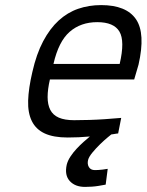

<svg xmlns="http://www.w3.org/2000/svg" viewBox="-20 -530 576 754"><path d="M395 195Q381 198 367 200Q355 202 341 203Q327 204 314 204Q275 204 254 181Q233 158 242 117Q246 101 256.5 85Q267 69 280.5 54.5Q294 40 308 27.5Q322 15 333 6Q311 8 289 9Q267 10 246 10Q190 10 155.5 -6Q121 -22 105 -54.5Q89 -87 90.5 -135Q92 -183 107 -247Q123 -318 149.5 -368Q176 -418 210.5 -449.5Q245 -481 287 -495.5Q329 -510 377 -510Q476 -510 514 -454.5Q552 -399 524 -276L507 -218H176Q167 -179 167 -149Q167 -119 177.5 -98.5Q188 -78 211 -68Q234 -58 271 -58Q299 -58 331.5 -59Q364 -60 392 -62Q425 -64 456 -67L444 -6Q440 -6 436 -5Q432 -4 427 -3.5Q422 -3 417 -2Q417 -2 403.5 9Q390 20 373.5 36Q357 52 343 69Q329 86 326 98Q322 114 329 126Q336 138 353 138Q358 138 366.5 137.5Q375 137 383 136Q393 135 403 133ZM450 -279Q471 -369 449 -406Q427 -443 362 -443Q297 -443 253.5 -405Q210 -367 190 -279Z"/></svg>

Font: Panefresco 400wt
Style: Italic
Weight: 400
Foundry: Campivisivi & Chank Co
Version: Version 1.001